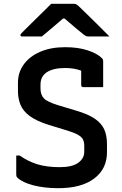

<svg xmlns="http://www.w3.org/2000/svg" viewBox="-20 -966 640 1005"><path d="M321 -719Q389 -719 439 -702.5Q489 -686 513 -662Q520 -656 520 -645V-510H416Q405 -510 405 -521V-596Q369 -610 321 -610Q260 -610 226 -588.5Q192 -567 192 -523V-503Q192 -470 209.5 -451.5Q227 -433 282 -416L378 -387Q440 -369 475 -345.5Q510 -322 525 -290Q540 -258 540 -212V-169Q540 -82 473 -31.5Q406 19 285 19Q212 19 154.5 4Q97 -11 71 -36Q68 -39 66.5 -43Q65 -47 65 -55V-152H83Q127 -121 176 -106Q225 -91 293 -91Q358 -91 389.5 -114Q421 -137 421 -171V-203Q421 -222 414.5 -235.5Q408 -249 389 -260Q370 -271 331 -283L236 -312Q172 -332 136.5 -358Q101 -384 87.5 -417Q74 -450 74 -488V-533Q74 -587 104.5 -629Q135 -671 190.5 -695Q246 -719 321 -719ZM248 -946H367Q374 -946 380 -943Q386 -940 400 -926Q411 -916 436.5 -890.5Q462 -865 494 -834Q526 -803 553 -775H446Q435 -775 430.5 -777Q426 -779 418 -785Q404 -796 379 -817Q354 -838 318 -869H310Q276 -839 248.5 -816.5Q221 -794 199 -775H98Q87 -775 87 -782Q87 -786 90.5 -790Q94 -794 108 -808Q125 -825 151.5 -851Q178 -877 204.5 -903Q231 -929 248 -946Z"/></svg>

Font: Recursive Sn Lnr St SmB
Style: Regular
Weight: 600
Version: Version 1.079;hotconv 1.0.112;makeotfexe 2.5.65598; ttfautoh